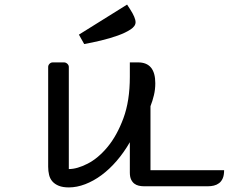

<svg xmlns="http://www.w3.org/2000/svg" viewBox="-20 -812 997 837"><path d="M280 -75Q316 -75 362 -98.5Q408 -122 449 -171.5Q490 -221 518 -296.5Q546 -372 546 -477V-540H582Q657 -540 657 -449Q657 -422 651 -397Q645 -372 636 -349V-70H957Q957 -48 951 -34.5Q945 -21 935 -13.5Q925 -6 912.5 -3Q900 0 887 0H607Q596 0 585 -2.5Q574 -5 565.5 -11.5Q557 -18 551.5 -29.5Q546 -41 546 -60V-192Q520 -147 488.5 -110.5Q457 -74 422.5 -48.5Q388 -23 351.5 -9Q315 5 280 5Q254 5 236.5 -2Q219 -9 208.5 -21Q198 -33 194 -49.5Q190 -66 190 -85V-520Q190 -528 196 -534Q202 -540 210 -540H259Q267 -540 273.5 -534Q280 -528 280 -520ZM324 -661 534 -792 547 -772Q571 -735 571 -715Q571 -698 549 -683.5Q527 -669 493.5 -657Q460 -645 420.5 -635.5Q381 -626 347 -620Z"/></svg>

Font: Warnes
Style: Regular
Weight: 400
Designer: Eduardo Rodriguez Tunni
Foundry: Eduardo Rodriguez Tunni
Version: Version 1.001